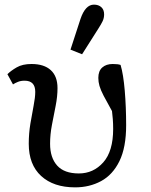

<svg xmlns="http://www.w3.org/2000/svg" viewBox="-20 -796 652 828"><path d="M304 12Q211 12 157.5 -37Q104 -86 104 -176Q104 -220 111 -262.5Q118 -305 125 -340.5Q132 -376 132 -400Q132 -448 86 -448Q70 -448 57.5 -443Q45 -438 36 -432L12 -476Q27 -491 52 -505.5Q77 -520 116 -520Q170 -520 199 -493.5Q228 -467 228 -416Q228 -380 220 -339.5Q212 -299 204 -257.5Q196 -216 196 -176Q196 -116 226.5 -82Q257 -48 320 -48Q383 -48 425.5 -96Q468 -144 468 -240Q468 -263 466.5 -282Q465 -301 463 -317Q440 -358 427 -383Q414 -408 409 -425.5Q404 -443 404 -460Q404 -490 421 -505Q438 -520 466 -520Q478 -520 486 -519Q494 -518 500 -516Q512 -476 518 -405Q524 -334 524 -256Q524 -160 495 -101Q466 -42 416 -15Q366 12 304 12ZM284 -582 327 -714Q348 -776 385 -776Q405 -776 417 -765Q429 -754 429 -734Q429 -718 422.5 -704.5Q416 -691 405 -674L334 -562Z"/></svg>

Font: Source Serif 4 Caption
Style: Regular
Weight: 400
Designer: Frank Grießhammer
Foundry: Adobe Systems Incorporated
Version: Version 4.004;hotconv 1.0.117;makeotfexe 2.5.65602